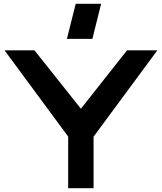

<svg xmlns="http://www.w3.org/2000/svg" viewBox="-20 -983 846 1003"><path d="M336.1 0V-269.6L3.7 -720H160.2L402.6 -414.9L643.5 -720H801.9L468.8 -268.9V0ZM329.5 -780 375.5 -963.1H508.3L462.6 -780Z"/></svg>

Font: Orbitron
Style: Regular
Weight: 400
Designer: Matt McInerney
Foundry: The League of Moveable Type
Version: Version 2.001